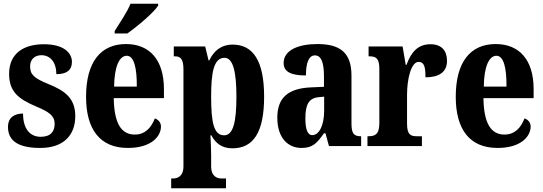

<svg xmlns="http://www.w3.org/2000/svg" viewBox="-20 -786 2922 1033"><path d="M197 10C321 10 385 -58 385 -161C385 -258 329 -298 240 -334C164 -365 142 -384 142 -429C142 -467 167 -489 203 -489C248 -489 283 -454 283 -387C341 -387 367 -410 367 -453C367 -501 324 -548 216 -548C104 -548 29 -496 29 -389C29 -294 77 -254 177 -212C244 -184 274 -163 274 -120C274 -80 254 -50 199 -50C142 -50 104 -92 104 -175C60 -175 23 -156 23 -103C23 -36 67 10 197 10Z M597 -619V-606H665C721 -645 810 -721 831 -756V-766H682C665 -721 623 -662 597 -619ZM668 10C795 10 846 -53 846 -105C846 -128 831 -143 813 -149C794 -100 762 -62 705 -62C632 -62 594 -123 592 -258H862V-307C862 -465 784 -549 658 -549C522 -549 443 -453 443 -265C443 -91 517 10 668 10ZM716 -320H594C595 -427 622 -486 662 -486C700 -486 717 -423 716 -320Z M901 227H1196V174H1169C1152 174 1116 166 1116 109V53C1116 11 1114 -27 1112 -58H1117C1140 -15 1174 12 1230 12C1343 12 1401 -73 1401 -266C1401 -460 1341 -546 1232 -546C1168 -546 1129 -510 1106 -461H1102L1084 -536H915V-483H919C948 -483 967 -474 967 -413V109C967 166 931 174 913 174H901ZM1186 -58C1130 -58 1116 -127 1116 -267C1116 -396 1130 -475 1188 -475C1234 -475 1252 -399 1252 -266C1252 -128 1234 -58 1186 -58Z M1602 10C1662 10 1685 -15 1723 -69H1731L1750 0H1923V-53H1920C1883 -53 1871 -69 1871 -123V-379C1871 -504 1809 -549 1687 -549C1587 -549 1506 -517 1506 -447C1506 -400 1545 -380 1626 -380C1626 -449 1642 -488 1674 -488C1709 -488 1723 -449 1723 -374V-319L1655 -316C1532 -311 1472 -262 1472 -153C1472 -42 1531 10 1602 10ZM1660 -59C1634 -59 1623 -92 1623 -149C1623 -221 1640 -258 1694 -263L1724 -266V-191C1724 -113 1698 -59 1660 -59Z M1957 0H2250V-53H2222C2190 -53 2170 -61 2170 -120V-277C2170 -361 2192 -453 2232 -453C2263 -453 2269 -425 2269 -370C2340 -370 2385 -397 2385 -458C2385 -510 2359 -548 2296 -548C2231 -548 2193 -509 2167 -437H2163L2146 -536H1963V-483H1966C2002 -483 2021 -474 2021 -415V-125C2021 -62 1998 -53 1961 -53H1957Z M2657 10C2784 10 2835 -53 2835 -105C2835 -128 2820 -143 2802 -149C2783 -100 2751 -62 2694 -62C2621 -62 2583 -123 2581 -258H2851V-307C2851 -465 2773 -549 2647 -549C2511 -549 2432 -453 2432 -265C2432 -91 2506 10 2657 10ZM2705 -320H2583C2584 -427 2611 -486 2651 -486C2689 -486 2706 -423 2705 -320Z"/></svg>

Font: Noto Serif Bengali ExtraCondensed ExtraBold
Style: Regular
Weight: 800
Width: 2
Designer: Juan Bruce, Universal Thirst, Indian Type Foundry and the Monotype Design Team.
Foundry: Monotype Imaging Inc.
Version: Version 2.003